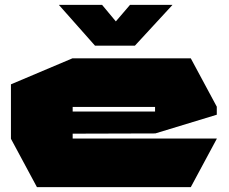

<svg xmlns="http://www.w3.org/2000/svg" viewBox="-20 -770 942 790"><path d="M132 0 25 -199V-200H872V-199L765 0ZM25 -200V-423L278 -530H279V-200ZM279 -220V-311H618V-221ZM279 -330V-530H765L872 -331V-330ZM618 -221V-330H872V-298L619 -221ZM371 -582 223 -749V-750H400L514 -613ZM371 -582 515 -750H689V-749L535 -582Z"/></svg>

Font: Foldit Thin Black
Style: Regular
Weight: 900
Version: Version 1.003